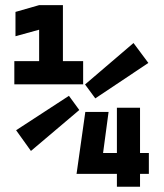

<svg xmlns="http://www.w3.org/2000/svg" viewBox="-20 -713 626 733"><path d="M272 -49.3 272.5 -50.8 305.7 -285.6H394.5L373.5 -128.9H426.3V-301.8H514.6V-128.9H548.3V-49.3H514.6V0H426.3V-49.3ZM34.7 -391.1V-479.5H129.4V-599.6L39.1 -574.7V-667.5L129.4 -693.4H220.2V-479.5H297.4V-391.1ZM98.1 -136.7 41.5 -215.8 243.2 -347.2 282.7 -293ZM343.8 -337.4 304.7 -390.6 489.7 -548.8 546.4 -472.7Z"/></svg>

Font: CaskaydiaCove NFP SemiBold
Style: Regular
Weight: 600
Designer: Aaron Bell
Foundry: Saja Typeworks
Version: Version 2111.001; VTT 6.35;Nerd Fonts 3.1.1